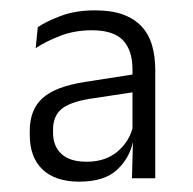

<svg xmlns="http://www.w3.org/2000/svg" viewBox="-20 -666 372 371"><path d="M235 -321.5 237 -397 236 -401V-504V-532Q236 -568.5 217.8 -588Q199.5 -607.5 157.5 -607.5Q124.5 -607.5 97 -597Q69.5 -586.5 49 -573L53 -613.5Q71 -625.5 99 -635.8Q127 -646 164 -646Q195.5 -646 217.5 -638Q239.5 -630 253.5 -615Q267.5 -600 273.8 -578.5Q280 -557 280 -531V-321.5ZM133 -315Q87 -315 62.2 -338.5Q37.5 -362 37.5 -405.5V-413Q37.5 -454 62 -476.2Q86.5 -498.5 143 -507.5L242.5 -523L245.5 -489L153 -475Q114 -468.5 98.2 -454.8Q82.5 -441 82.5 -415.5V-409.5Q82.5 -383.5 98.8 -368.5Q115 -353.5 147.5 -353.5Q184.5 -353.5 208 -374Q231.5 -394.5 237.5 -424L245.5 -392.5H237Q230.5 -360.5 206 -337.8Q181.5 -315 133 -315Z"/></svg>

Font: Anek Gujarati Medium Light
Style: Regular
Weight: 300
Version: Version 1.003